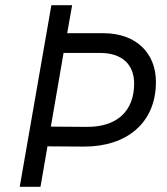

<svg xmlns="http://www.w3.org/2000/svg" viewBox="-20 -720 645 740"><path d="M56 0H136L163 -156L302 -155C468 -154 581 -246 581 -404C581 -517 503 -592 379 -592H239L258 -700H178ZM176 -232 225 -516H365C450 -516 497 -472 497 -398C497 -292 431 -230 314 -231Z"/></svg>

Font: Fixel Display
Style: Italic
Weight: 400
Italic angle: -10°
Designer: AlfaBravo + MacPaw
Foundry: Kyrylo Tkachov, Marchela Mozhyna, Serhii Makarenko, Maria Weinstein, Zakhar Kryvoshyya
Version: Version 1.210;Glyphs 3.2 (3217)